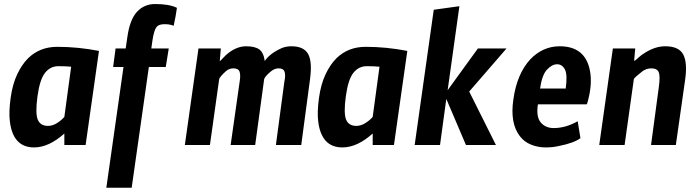

<svg xmlns="http://www.w3.org/2000/svg" viewBox="-20 -709 3389 939"><path d="M328 -382.7Q304 -385.3 265.3 -385.3Q226.7 -385.3 200.7 -353.3Q174.7 -321.3 163.3 -238Q152 -154.7 164.7 -124Q177.3 -93.3 214.7 -93.3Q237.3 -93.3 259.3 -107.3Q281.3 -121.3 294.7 -137.3ZM294.7 -56Q218.7 12 146.7 12Q42.7 12 28 -117.3Q22.7 -162.7 32 -230Q41.3 -297.3 64 -345.3Q86.7 -393.3 117.3 -424Q174.7 -480 260 -480Q361.3 -480 464 -460L398.7 0H294.7Z M829.3 -582.7Q813.3 -590.7 783.3 -590.7Q753.3 -590.7 742.7 -572.7Q732 -554.7 725.3 -509.3L720 -472H805.3L790.7 -381.3H708L624 209.3H500L584 -381.3H533.3L545.3 -472H594.7L602.7 -526.7Q614.7 -613.3 650 -651.3Q685.3 -689.3 738.7 -689.3Q808 -689.3 845.3 -670.7Q840 -630.7 829.3 -582.7Z M950.7 -472H1060L1054.7 -409.3Q1061.3 -414.7 1072.7 -427.3Q1084 -440 1100 -452Q1141.3 -482.7 1184 -482.7Q1226.7 -482.7 1248 -467.3Q1269.3 -452 1274.7 -410.7Q1301.3 -449.3 1360 -474.7Q1381.3 -482.7 1405.3 -482.7Q1465.3 -482.7 1486.7 -445.3Q1508 -408 1496 -320L1453.3 0H1329.3L1370.7 -309.3Q1377.3 -340 1372 -357.3Q1366.7 -374.7 1342.7 -374.7Q1322.7 -374.7 1305.3 -360Q1278.7 -338.7 1272 -322.7L1228 0H1108L1152 -309.3Q1157.3 -340 1152 -357.3Q1146.7 -374.7 1121.3 -374.7Q1100 -374.7 1084 -360Q1057.3 -336 1052 -322.7L1006.7 0H884Z M1836 -382.7Q1812 -385.3 1773.3 -385.3Q1734.7 -385.3 1708.7 -353.3Q1682.7 -321.3 1671.3 -238Q1660 -154.7 1672.7 -124Q1685.3 -93.3 1722.7 -93.3Q1745.3 -93.3 1767.3 -107.3Q1789.3 -121.3 1802.7 -137.3ZM1802.7 -56Q1726.7 12 1654.7 12Q1550.7 12 1536 -117.3Q1530.7 -162.7 1540 -230Q1549.3 -297.3 1572 -345.3Q1594.7 -393.3 1625.3 -424Q1682.7 -480 1768 -480Q1869.3 -480 1972 -460L1906.7 0H1802.7Z M2101.3 -661.3 2226.7 -678.7 2169.3 -268 2317.3 -472H2457.3L2274.7 -261.3L2405.3 0H2258.7L2162.7 -225.3L2132 0H2008Z M2621.3 -276H2746.7Q2756 -344 2742.7 -369.3Q2729.3 -394.7 2704.7 -394.7Q2680 -394.7 2655.3 -368.7Q2630.7 -342.7 2621.3 -276ZM2688 -82.7Q2746.7 -82.7 2805.3 -116L2818.7 -33.3Q2786.7 -9.3 2712 5.3Q2684 12 2648 12Q2612 12 2578 -1.3Q2544 -14.7 2522.7 -42.7Q2473.3 -106.7 2490.7 -222.7Q2508 -348 2573.3 -418.7Q2634.7 -482.7 2717.3 -482.7Q2842.7 -482.7 2865.3 -362.7Q2877.3 -300 2856 -218.7Q2852 -201.3 2849.3 -198.7H2610.7Q2601.3 -137.3 2624.7 -110Q2648 -82.7 2688 -82.7Z M2977.3 -472H3086.7L3081.3 -412H3084Q3090.7 -416 3103.3 -428Q3116 -440 3136 -452Q3185.3 -482.7 3233.3 -482.7Q3300 -482.7 3321.3 -442.7Q3342.7 -402.7 3330.7 -318.7L3285.3 0H3164L3202.7 -288Q3209.3 -338.7 3201.3 -356.7Q3193.3 -374.7 3165.3 -374.7Q3141.3 -374.7 3121.3 -360Q3084 -330.7 3080 -322.7L3034.7 0H2910.7Z"/></svg>

Font: Timmana
Style: Regular
Weight: 400
Designer: Appaji Ambarisha Darbha
Foundry: Andhrapradesh Society for Knowledge Networks
Version: Version 1.0.4; ttfautohint (v1.2.42-39fb)